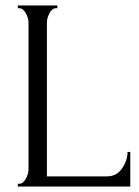

<svg xmlns="http://www.w3.org/2000/svg" viewBox="-20 -680 505 700"><path d="M45 0V-10H50Q64 -10 74 -28Q84 -46 84 -63V-598Q84 -614 74 -632Q64 -650 50 -650H45V-660H189V-650H184Q170 -650 160.5 -632Q151 -614 151 -598V-37H370Q405 -37 425 -66Q445 -95 445 -126H455V0Z"/></svg>

Font: Forum
Style: Regular
Weight: 400
Designer: Denis Masharov
Foundry: Denis Masharov
Version: Version 1.000